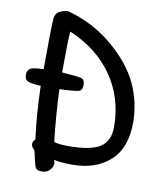

<svg xmlns="http://www.w3.org/2000/svg" viewBox="-81 -728 713 849"><g transform="rotate(10 275.0 -304.0)"><path d="M460 -55Q525 -112 525 -232Q521 -392 414 -506Q309 -620 165 -661Q159 -663 153 -663Q141 -663 122 -655Q104 -648 98 -625Q94 -568 94 -392Q50 -391 35.5 -383.5Q21 -376 21 -355Q21 -341 26.5 -333.5Q32 -326 47 -322.5Q62 -319 94 -317Q98 -180 112 -79Q101 -70 101 -58Q101 -44 116 -32Q130 32 135 42Q141 55 164 55Q187 55 200 40Q213 26 213 11Q213 5 209 -5Q241 2 292 2Q396 2 460 -55ZM265 -325Q280 -330 280 -353Q280 -378 265 -382Q251 -387 177 -392Q177 -532 181 -576Q306 -524 375.5 -424Q445 -324 445 -194Q445 -131 403 -103.5Q361 -76 259 -76Q218 -76 196 -83Q183 -192 178 -317Q250 -320 265 -325Z"/></g></svg>

Font: Patrick Hand SC
Style: Regular
Weight: 400
Designer: Patrick Wagesreiter
Foundry: Patrick Wagesreiter
Version: Version 2.001; ttfautohint (v1.8.2)